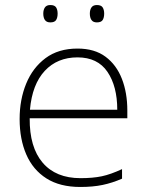

<svg xmlns="http://www.w3.org/2000/svg" viewBox="-20 -826 585 763"><path d="M288 -633Q356 -633 399.5 -600.5Q443 -568 464.5 -512.5Q486 -457 486 -387V-356H98Q97 -241 149.5 -179.5Q202 -118 300 -118Q349 -118 384.5 -125.5Q420 -133 465 -154V-116Q426 -99 387.5 -91Q349 -83 299 -83Q218 -83 164.5 -117Q111 -151 84.5 -212Q58 -273 58 -353Q58 -430 84 -493.5Q110 -557 161 -595Q212 -633 288 -633ZM288 -598Q208 -598 158 -544.5Q108 -491 99 -390H446Q446 -483 407 -540.5Q368 -598 288 -598ZM152 -772Q152 -787 158.5 -796.5Q165 -806 180 -806Q197 -806 203 -796.5Q209 -787 209 -772Q209 -756 203 -746.5Q197 -737 180 -737Q165 -737 158.5 -746.5Q152 -756 152 -772ZM337 -772Q337 -787 343.5 -796.5Q350 -806 365 -806Q382 -806 388 -796.5Q394 -787 394 -772Q394 -756 388 -746.5Q382 -737 365 -737Q350 -737 343.5 -746.5Q337 -756 337 -772Z"/></svg>

Font: Noto Sans Telugu UI ExtraLight
Style: Regular
Weight: 200
Designer: Jelle Bosma - Monotype Design Team
Foundry: Monotype Imaging Inc.
Version: Version 2.005; ttfautohint (v1.8.4.7-5d5b)